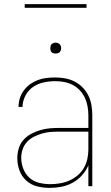

<svg xmlns="http://www.w3.org/2000/svg" viewBox="-20 -904 540 932"><path d="M221 8Q190 8 160 0.5Q130 -7 107.5 -27.5Q85 -48 74.5 -77Q64 -106 64 -136Q64 -160 71 -183.5Q78 -207 93.5 -224.5Q109 -242 130 -253.5Q151 -265 174 -272Q197 -279 220.5 -281Q244 -283 268 -283H409V-345Q409 -366 405 -388Q401 -410 392 -429.5Q383 -449 367.5 -465.5Q352 -482 332.5 -492Q313 -502 291.5 -506Q270 -510 248 -510Q220 -510 192 -504Q164 -498 140.5 -482Q117 -466 103.5 -440Q90 -414 89 -385H70Q70 -407 76.5 -427.5Q83 -448 96 -465.5Q109 -483 126.5 -495.5Q144 -508 164 -515.5Q184 -523 205.5 -525.5Q227 -528 248 -528Q273 -528 297 -523.5Q321 -519 342.5 -508Q364 -497 381.5 -479Q399 -461 409.5 -439Q420 -417 424 -393Q428 -369 428 -345V0H409V-102Q398 -75 378 -53Q358 -31 332.5 -17Q307 -3 278.5 2.5Q250 8 221 8ZM224 -10Q247 -10 271 -14Q295 -18 316.5 -27.5Q338 -37 356.5 -52.5Q375 -68 387 -88.5Q399 -109 404 -132.5Q409 -156 409 -180V-265H268Q247 -265 226 -263.5Q205 -262 184.5 -256Q164 -250 145 -240.5Q126 -231 111.5 -215.5Q97 -200 90 -179.5Q83 -159 83 -138Q83 -111 93 -85Q103 -59 123 -41Q143 -23 170 -16.5Q197 -10 224 -10ZM250 -644Q245 -644 239.5 -645.5Q234 -647 230.5 -650.5Q227 -654 225.5 -659.5Q224 -665 224 -670Q224 -675 225.5 -680.5Q227 -686 230.5 -689.5Q234 -693 239.5 -695Q245 -697 250 -697Q255 -697 260.5 -695Q266 -693 269.5 -689.5Q273 -686 275 -680.5Q277 -675 277 -670Q277 -665 275 -659.5Q273 -654 269.5 -650.5Q266 -647 260.5 -645.5Q255 -644 250 -644ZM100 -866V-884H400V-866Z"/></svg>

Font: Iosevka Curly Thin
Style: Regular
Weight: 100
Monospace: yes
Designer: Belleve Invis
Foundry: Belleve Invis
Version: Version 22.1.2; ttfautohint (v1.8.4)